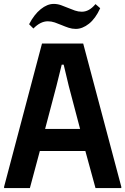

<svg xmlns="http://www.w3.org/2000/svg" viewBox="-20 -963 642 983"><path d="M1 -7 195 -740H406L601 -7V0H469L417 -190H184L133 0H1ZM390 -303 332 -523 306 -632H296L269 -523L211 -303ZM129 -839Q155 -889 188.5 -916Q222 -943 255 -943Q274 -943 292.5 -936.5Q311 -930 328.5 -922.5Q346 -915 363.5 -909Q381 -903 399 -903Q417 -903 434 -912Q451 -921 469 -942L493 -921Q469 -868 435.5 -841.5Q402 -815 368 -815Q349 -815 331 -821Q313 -827 295.5 -834.5Q278 -842 260.5 -848Q243 -854 225 -854Q187 -854 151 -817Z"/></svg>

Font: Encode Sans Compressed
Style: Bold
Weight: 700
Designer: Pablo Impallari, Andres Torresi
Foundry: Pablo Impallari, Andres Torresi
Version: Version 1.000; ttfautohint (v1.00) -l 8 -r 50 -G 200 -x 14 -